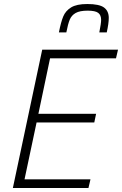

<svg xmlns="http://www.w3.org/2000/svg" viewBox="-20 -935 607 955"><path d="M44 0 190 -688H567L557 -645H229L171 -369H458L449 -326H162L102 -43H430L420 0ZM521 -846Q521 -819 511 -774H474Q483 -819 483 -836Q483 -860 468.5 -871Q454 -882 416 -882Q377 -882 356.5 -870.5Q336 -859 327 -837.5Q318 -816 310 -774H273Q283 -825 294.5 -853Q306 -881 333.5 -898Q361 -915 414 -915Q474 -915 497.5 -897.5Q521 -880 521 -846Z"/></svg>

Font: Saira Semi Condensed ExtraLight
Style: Italic
Weight: 200
Width: 4
Italic angle: -12°
Designer: Hector Gatti with collaboration of the Omnibus-Type team
Foundry: Omnibus-Type
Version: Version 1.001; ttfautohint (v1.8)